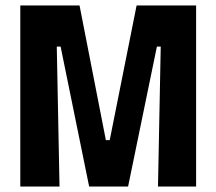

<svg xmlns="http://www.w3.org/2000/svg" viewBox="-20 -680 789 700"><path d="M54 0V-660H270L366 -169H380L478 -660H695V0H556L566 -510H552L447 0H305L201 -510H187L197 0Z"/></svg>

Font: Bricolage Grotesque 12pt Condensed ExtraBold
Style: Regular
Weight: 800
Width: 3
Designer: Mathieu Triay
Foundry: Atelier Triay
Version: Version 1.001; ttfautohint (v1.8.4.7-5d5b);gftools[0.9.33.de